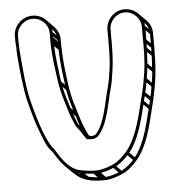

<svg xmlns="http://www.w3.org/2000/svg" viewBox="-56 -776 858 923"><g transform="rotate(-5 373.0 -314.0)"><path d="M210 -633V-607C210 -602 209 -595 210 -586C210 -524 222 -449 230 -391C237 -345 251 -302 264 -260C273 -228 284 -203 296 -176C304 -166 311 -157 315 -151L324 -137C330 -127 337 -117 344 -108H348C350 -108 353 -108 355 -107H376C383 -109 389 -113 395 -115C448 -168 458 -268 480 -346C488 -373 490 -399 495 -428C501 -466 503 -516 503 -558V-624C503 -665 537 -700 578 -700C619 -700 654 -665 654 -624V-558C654 -551 655 -538 654 -519C654 -464 650 -421 641 -373C638 -349 633 -332 628 -308L618 -268C597 -179 573 -87 525 -31C507 -10 482 13 457 24C437 33 403 45 380 45H364C340 45 317 40 298 37C243 24 212 -28 186 -70C184 -73 182 -76 178 -81C160 -103 148 -133 135 -165C118 -209 101 -270 89 -318C73 -381 66 -471 60 -544C59 -556 58 -568 58 -579C57 -590 57 -600 57 -607V-633C57 -674 93 -708 134 -708C175 -708 210 -674 210 -633ZM260 -572V-598C260 -623 249 -645 233 -661L198 -697C181 -714 159 -723 134 -723C85 -723 42 -682 42 -633V-607C42 -599 43 -590 44 -579C44 -567 44 -555 45 -542C51 -469 59 -379 75 -314C87 -266 104 -205 122 -160C134 -129 145 -95 166 -71C170 -66 173 -63 174 -62C189 -38 206 -10 228 12L264 47C297 80 335 95 399 95H415C443 95 477 82 498 73C527 61 553 36 572 14C624 -46 647 -140 668 -229L678 -269C693 -336 704 -403 704 -484C705 -502 705 -516 705 -523V-589C705 -614 695 -636 678 -653L642 -689C626 -705 603 -715 578 -715C528 -715 488 -673 488 -624V-558C488 -517 487 -466 481 -430C476 -400 473 -375 466 -350C444 -272 433 -174 387 -127C384 -126 380 -124 374 -122H360L352 -130L344 -148C332 -174 323 -198 314 -229C301 -271 287 -314 280 -358C272 -416 261 -490 261 -551C260 -560 260 -568 260 -572ZM245 -595V-590L225 -610V-615ZM242 -619 224 -636C224 -641 224 -645 223 -650C232 -641 238 -631 242 -619ZM246 -548C246 -494 255 -431 262 -378L244 -396C237 -448 228 -512 226 -568ZM265 -353C271 -319 280 -286 290 -254L278 -266C267 -300 256 -335 249 -370ZM300 -223C305 -206 310 -190 315 -177L308 -184C301 -200 294 -217 288 -235ZM690 -586V-541L670 -561V-606ZM687 -610 669 -627C669 -632 669 -637 668 -642C677 -633 683 -622 687 -610ZM690 -520C690 -515 689 -509 689 -501L669 -522V-540ZM689 -481C689 -456 687 -443 686 -425L665 -446C666 -466 667 -480 668 -501ZM685 -405C684 -387 681 -369 678 -352L656 -375C659 -392 661 -408 663 -426ZM675 -334C673 -316 670 -303 666 -286L643 -308C647 -325 650 -339 653 -356ZM662 -268 656 -245 633 -268 639 -291ZM652 -228C632 -143 610 -57 566 -2L541 -26C587 -83 609 -169 629 -251ZM556 10C540 28 518 46 497 57L473 33C495 21 515 3 531 -15ZM482 64C463 71 437 79 418 80L397 58C419 55 441 47 458 40ZM380 79C364 77 350 74 336 72L319 55C332 57 346 59 361 59ZM301 58C297 55 292 53 288 50C290 50 291 51 293 51Z"/></g></svg>

Font: Blanket
Style: Ugh
Weight: 900
Foundry: Cannot Into Space Fonts
Version: Version 0.9